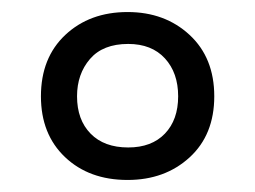

<svg xmlns="http://www.w3.org/2000/svg" viewBox="-20 -809 424 319"><path d="M192 -510Q128 -510 88 -548Q48 -586 48 -649Q48 -713 88.5 -751Q129 -789 192 -789Q254 -789 295 -751Q336 -713 336 -649Q336 -585 295 -547.5Q254 -510 192 -510ZM193 -564Q232 -564 254 -587Q276 -610 276 -649Q276 -688 254 -712Q232 -736 193 -736Q151 -736 129.5 -711Q108 -686 108 -649Q108 -610 130.5 -587Q153 -564 193 -564Z"/></svg>

Font: Noto Sans Malayalam UI Condensed
Style: Regular
Weight: 400
Width: 3
Designer: Jelle Bosma - Monotype Design Team
Foundry: Monotype Imaging Inc.
Version: Version 2.104; ttfautohint (v1.8.4.7-5d5b)